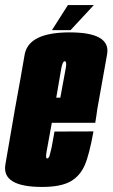

<svg xmlns="http://www.w3.org/2000/svg" viewBox="-49 -735 445 759"><path d="M117.5 4 137.5 -108.5Q130 -108.5 135.5 -137.5Q140 -165 165.5 -303Q189 -437.5 193.5 -466Q199 -493 206.5 -493Q216 -493 211 -466Q206 -440.5 189.5 -349H160.5L143 -249.5H327.5Q332 -275.5 335.5 -303Q359.5 -434.5 374.5 -521Q389 -607 226.5 -607Q64.5 -607 48.5 -519.5Q34 -433.5 10 -303.5Q-11.5 -177 -27.5 -86Q-44 4 117.5 4ZM137.5 -108.5 117.5 4Q191.5 4 230 -18Q267 -39 286 -82Q304 -123.5 320.5 -215.5L166.5 -215Q159.5 -179 155 -152Q149 -126 146.5 -117.5Q142 -108.5 137.5 -108.5ZM156.5 -616H230L322 -715H219.5Z"/></svg>

Font: Anybody UltraCondensed ExtraBold
Style: Italic
Weight: 800
Width: 1
Italic angle: -10°
Version: Version 1.113;gftools[0.9.25]